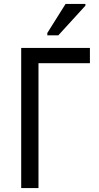

<svg xmlns="http://www.w3.org/2000/svg" viewBox="-20 -958 502 978"><path d="M88 0V-714H438V-636H176V0ZM221 -778V-790L314 -938H415V-929L277 -778Z"/></svg>

Font: Noto Sans SemiCondensed
Style: Regular
Weight: 400
Width: 4
Designer: Monotype Design Team
Foundry: Monotype Imaging Inc.
Version: Version 2.013; ttfautohint (v1.8.4.7-5d5b)